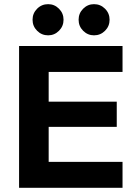

<svg xmlns="http://www.w3.org/2000/svg" viewBox="-20 -894 645 914"><path d="M563.3 0H70.8V-675H563.3V-551.7H211.7V-410H535.8V-290H211.7V-123.3H563.3ZM427.5 -725.8Q397.5 -725.8 375.8 -747.5Q354.2 -769.2 354.2 -800Q354.2 -830.8 375.8 -852.5Q397.5 -874.2 427.5 -874.2Q458.3 -874.2 480 -852.5Q501.7 -830.8 501.7 -800Q501.7 -769.2 480 -747.5Q458.3 -725.8 427.5 -725.8ZM209.2 -725.8Q178.3 -725.8 156.7 -747.5Q135 -769.2 135 -800Q135 -830.8 156.7 -852.5Q178.3 -874.2 209.2 -874.2Q239.2 -874.2 260.8 -852.5Q282.5 -830.8 282.5 -800Q282.5 -769.2 260.8 -747.5Q239.2 -725.8 209.2 -725.8Z"/></svg>

Font: Funnel Display Light
Style: Bold
Weight: 700
Version: Version 1.000